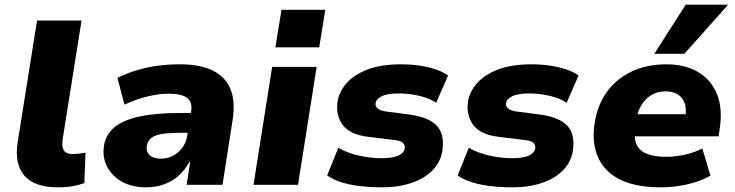

<svg xmlns="http://www.w3.org/2000/svg" viewBox="-20 -793 3153 824"><path d="M228 11Q128 11 84.5 -39.5Q41 -90 56 -184L139 -705H330L249 -196Q246 -174 249 -160Q252 -146 262.5 -139Q273 -132 291 -132Q306 -132 319 -133.5Q332 -135 347 -138L342 -7Q312 3 287 7Q262 11 228 11Z M606 11Q547 11 504 -13Q461 -37 440 -77Q419 -117 426 -165Q432 -212 468 -244Q504 -276 574 -292Q644 -308 751 -308H821L808 -223H752Q708 -223 677.5 -218.5Q647 -214 630 -201.5Q613 -189 610 -166Q606 -142 622.5 -127Q639 -112 671 -112Q698 -112 721.5 -124Q745 -136 762.5 -159Q780 -182 784 -214L800 -314Q807 -356 782.5 -373.5Q758 -391 703 -391Q665 -391 617 -380Q569 -369 514 -344L484 -459Q525 -479 568.5 -492Q612 -505 658 -511Q704 -517 753 -517Q838 -517 892.5 -490.5Q947 -464 969 -411Q991 -358 978 -276L935 0H781L796 -97H792Q773 -62 745.5 -38Q718 -14 683 -1.5Q648 11 606 11Z M1162 -590 1188 -751H1376L1350 -590ZM1068 0 1148 -506H1339L1259 0Z M1619 11Q1543 11 1483 -1Q1423 -13 1384 -40L1432 -159Q1457 -144 1488.5 -134Q1520 -124 1553.5 -119Q1587 -114 1617 -114Q1666 -114 1690 -125.5Q1714 -137 1717 -156Q1719 -171 1709 -180Q1699 -189 1674 -192L1559 -206Q1483 -215 1452 -255.5Q1421 -296 1428 -354Q1434 -397 1465.5 -434Q1497 -471 1555.5 -494Q1614 -517 1702 -517Q1742 -517 1779.5 -511.5Q1817 -506 1849 -495.5Q1881 -485 1903 -469L1852 -352Q1822 -372 1778 -382Q1734 -392 1692 -392Q1641 -392 1617.5 -379.5Q1594 -367 1592 -351Q1590 -337 1600 -328Q1610 -319 1633 -315L1740 -301Q1823 -289 1855.5 -252.5Q1888 -216 1879 -150Q1873 -101 1838.5 -64.5Q1804 -28 1747.5 -8.5Q1691 11 1619 11Z M2179 11Q2103 11 2043 -1Q1983 -13 1944 -40L1992 -159Q2017 -144 2048.5 -134Q2080 -124 2113.5 -119Q2147 -114 2177 -114Q2226 -114 2250 -125.5Q2274 -137 2277 -156Q2279 -171 2269 -180Q2259 -189 2234 -192L2119 -206Q2043 -215 2012 -255.5Q1981 -296 1988 -354Q1994 -397 2025.5 -434Q2057 -471 2115.5 -494Q2174 -517 2262 -517Q2302 -517 2339.5 -511.5Q2377 -506 2409 -495.5Q2441 -485 2463 -469L2412 -352Q2382 -372 2338 -382Q2294 -392 2252 -392Q2201 -392 2177.5 -379.5Q2154 -367 2152 -351Q2150 -337 2160 -328Q2170 -319 2193 -315L2300 -301Q2383 -289 2415.5 -252.5Q2448 -216 2439 -150Q2433 -101 2398.5 -64.5Q2364 -28 2307.5 -8.5Q2251 11 2179 11Z M2817 11Q2708 11 2641 -22.5Q2574 -56 2547 -117Q2520 -178 2531 -257Q2541 -335 2581 -393.5Q2621 -452 2687.5 -484.5Q2754 -517 2841 -517Q2918 -517 2974 -485Q3030 -453 3056 -391.5Q3082 -330 3069 -242L3064 -208H2676L2691 -303H2933L2921 -288Q2927 -325 2918.5 -349.5Q2910 -374 2889 -387.5Q2868 -401 2835 -401Q2803 -401 2777 -386Q2751 -371 2734 -344Q2717 -317 2711 -281L2706 -255Q2699 -208 2710 -178Q2721 -148 2753.5 -134Q2786 -120 2839 -120Q2877 -120 2920 -129.5Q2963 -139 2994 -156L3029 -39Q2982 -13 2926 -1Q2870 11 2817 11ZM2788 -562 2923 -773H3105L2917 -562Z"/></svg>

Font: Nunito Sans 7pt Black
Style: Italic
Weight: 900
Italic angle: -9°
Version: Version 3.101;gftools[0.9.27]